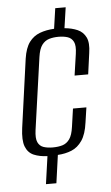

<svg xmlns="http://www.w3.org/2000/svg" viewBox="-52 -681 451 781"><g transform="rotate(-5 173.5 -291.0)"><path d="M103.8 63.4 119.8 -49.7Q87.7 -50.9 64.2 -60.9Q40.8 -71 30.7 -97Q20.7 -122.9 27.3 -172.4L66.2 -452.7Q72.7 -495.8 89.8 -519Q107 -542.1 133.2 -551.9Q159.4 -561.7 191.8 -563.3L203.8 -646.4H246.4L234.1 -562.1Q264.4 -559.3 287.1 -549.3Q309.7 -539.4 320.9 -516.7Q332 -494 325.6 -452.7L313.8 -366.5H258.3L271 -453.9Q275.9 -487.4 268.1 -503Q260.3 -518.7 244.2 -524.1Q228 -529.4 206.6 -529.4Q185.5 -529.4 168.1 -524.1Q150.7 -518.7 139 -503Q127.2 -487.4 122.4 -453.9L80.8 -159.5Q76.2 -126 83.6 -109.9Q91 -93.7 107.2 -88.3Q123.4 -83 144.5 -83Q167.3 -83 184.6 -88.3Q201.8 -93.7 213.4 -109.9Q224.9 -126 229.5 -159.5L240.1 -233.5H294.9L285.9 -172.7Q279.6 -125.2 262 -99.4Q244.4 -73.6 218.9 -63.1Q193.3 -52.6 162.4 -50.9L146.4 63.4Z"/></g></svg>

Font: Alumni Sans Thin
Style: Italic
Weight: 100
Italic angle: -8°
Designer: Robert E. Leuschke
Foundry: Robert E. Leuschke
Version: Version 1.016